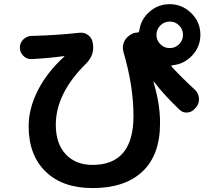

<svg xmlns="http://www.w3.org/2000/svg" viewBox="-20 -870 1040 939"><path d="M764.2 -653.8Q783.2 -634.8 810.1 -634.8Q836.9 -634.8 856 -653.8Q875 -672.9 875 -699.7Q875 -726.6 856 -745.6Q836.9 -764.6 810.1 -764.6Q783.2 -764.6 764.2 -745.6Q745.1 -726.6 745.1 -699.7Q745.1 -672.9 764.2 -653.8ZM960 -700.2Q960 -641.6 919.9 -598.6Q879.9 -555.7 822.3 -550.8Q820.3 -550.8 818.8 -548.3Q817.4 -545.9 819.3 -543.9Q873 -486.3 931.6 -432.6Q949.2 -417 952.6 -393.1Q956.1 -369.1 942.4 -349.6L933.6 -339.8Q919.9 -322.3 897.5 -319.8Q875 -317.4 858.4 -333Q784.2 -403.3 732.4 -470.7Q732.4 -471.7 730.5 -471.7V-469.7Q763.7 -358.4 762.7 -266.6Q762.7 -112.3 676.8 -31.2Q590.8 49.8 432.6 49.8Q286.1 49.8 203.1 -30.8Q120.1 -111.3 120.1 -252.9Q120.1 -338.9 165 -427.7Q210 -516.6 293.9 -592.8Q294.9 -593.8 294.9 -594.7Q294.9 -595.7 293.9 -595.7Q204.1 -584 133.8 -581.1Q110.4 -580.1 93.8 -597.2Q77.1 -614.3 77.1 -637.2Q77.1 -660.2 93.8 -676.8Q110.4 -693.4 132.8 -694.3Q256.8 -697.3 371.1 -710Q394.5 -711.9 412.6 -697.3Q430.7 -682.6 433.6 -660.2L434.6 -654.3Q442.4 -600.6 401.4 -559.6Q252.9 -413.1 252.9 -259.8Q252.9 -167 301.8 -115.2Q350.6 -63.5 432.6 -63.5Q632.8 -63.5 632.8 -302.7Q632.8 -449.2 584 -615.2Q577.1 -639.6 585.4 -662.1Q593.8 -684.6 615.2 -698.2L621.1 -702.1Q635.7 -710.9 653.3 -710.9Q659.2 -710.9 661.1 -718.8Q668 -774.4 710.4 -812Q752.9 -849.6 809.6 -849.6Q871.1 -849.6 915.5 -805.7Q960 -761.7 960 -700.2Z"/></svg>

Font: Rounded Mgen+ 2m bold
Style: Bold
Weight: 700
Designer: [Source Han Sans]
Ryoko NISHIZUKA  (kana & ideographs); Paul D. Hunt (Latin, Greek & Cyrillic); Wenlong ZHANG  (bopomofo
Version: Version 1.059.20150602